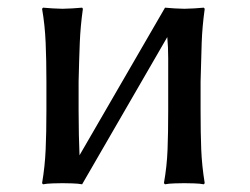

<svg xmlns="http://www.w3.org/2000/svg" viewBox="-20 -478 652 501"><path d="M101.1 -265.1Q101.1 -321.3 99.1 -366.9Q97.2 -412.6 89.8 -455.1L92.3 -458Q102.1 -457 117.7 -456.1Q133.3 -455.1 143.1 -455.1Q152.8 -455.1 168.5 -456.1Q184.1 -457 194.3 -458L196.3 -455.1Q189.9 -409.2 188.2 -366.9Q186.5 -324.7 185.1 -265.1V-189.9Q185.1 -154.8 185.8 -126.5Q186.5 -98.1 187.5 -72.8L410.6 -458Q419.9 -457 435.5 -456.1Q451.2 -455.1 460.9 -455.1Q470.7 -455.1 486.6 -456.1Q502.4 -457 511.7 -458L514.2 -455.1Q507.8 -409.2 506.3 -366.9Q504.9 -324.7 503.4 -265.1V-189.9Q503.4 -130.4 505.1 -87.9Q506.8 -45.4 514.2 0L511.7 2.9Q502.4 1 486.6 0.5Q470.7 0 460.9 0Q451.2 0 435.5 0.5Q419.9 1 410.6 2.9L407.7 0Q415.5 -43.5 417.2 -87.4Q418.9 -131.3 418.9 -189.9V-265.1Q418.9 -297.9 418.9 -326.4Q418.9 -355 416.5 -381.3L194.3 2.9Q184.1 1 168.5 0.5Q152.8 0 143.1 0Q133.3 0 117.7 0.5Q102.1 1 92.3 2.9L89.8 0Q97.2 -43.5 99.1 -87.4Q101.1 -131.3 101.1 -189.9Z"/></svg>

Font: Kurinto Seri
Style: Regular
Weight: 400
Designer: Kurinto was developed by Clint Goss from a range of fonts that are compatible with the SIL Open Font License Version 1.1
Foundry: Clinton F. Goss
Version: Version 2.196; July 25, 2020